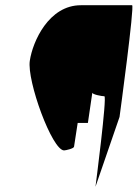

<svg xmlns="http://www.w3.org/2000/svg" viewBox="-20 -728 526 734"><path d="M94 -496C82 -420 179 -153 225 -153C231 -153 262 -160 263 -167L277 -258H316L333 -374C332 -367 369 -360 379 -360C390 -360 345 -14 345 -14L437 -281C438 -288 495 -708 485 -708H289C167 -708 105 -570 94 -496Z"/></svg>

Font: Ampere
Style: UltCndIta
Weight: 400
Version: Version 1